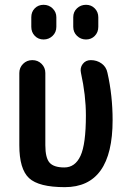

<svg xmlns="http://www.w3.org/2000/svg" viewBox="-20 -770 540 800"><path d="M250 9.8Q141.6 9.8 101.1 -27.8Q60.5 -65.4 60.5 -165V-465.8Q60.5 -488.3 76.2 -503.9Q91.8 -519.5 114.7 -519.5Q137.7 -519.5 153.3 -503.9Q168.9 -488.3 168.9 -465.8V-165Q168.9 -112.3 186.5 -92.3Q204.1 -72.3 248 -72.3Q293 -72.3 315.4 -120.6Q337.9 -168.9 337.9 -289.1Q337.9 -373 317.4 -465.8Q312.5 -487.3 324.7 -503.4Q336.9 -519.5 358.4 -519.5Q383.8 -519.5 403.3 -505.4Q422.9 -491.2 427.7 -466.8Q449.2 -372.1 449.2 -269.5Q449.2 9.8 250 9.8ZM285.2 -698.2Q285.2 -720.7 300.8 -735.4Q316.4 -750 338.4 -750Q360.4 -750 375 -734.9Q389.6 -719.7 389.6 -698.2V-658.2Q389.6 -635.7 375 -620.6Q360.4 -605.5 338.4 -605.5Q316.4 -605.5 300.8 -620.6Q285.2 -635.7 285.2 -658.2ZM110.4 -698.2Q110.4 -720.7 125 -735.4Q139.6 -750 161.6 -750Q183.6 -750 199.2 -734.9Q214.8 -719.7 214.8 -698.2V-658.2Q214.8 -635.7 199.2 -620.6Q183.6 -605.5 161.6 -605.5Q139.6 -605.5 125 -620.6Q110.4 -635.7 110.4 -658.2Z"/></svg>

Font: Rounded-X Mgen+ 1mn medium
Style: Regular
Weight: 500
Designer: [Source Han Sans]
Ryoko NISHIZUKA  (kana & ideographs); Paul D. Hunt (Latin, Greek & Cyrillic); Wenlong ZHANG  (bopomofo
Version: Version 1.059.20150602